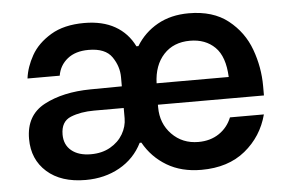

<svg xmlns="http://www.w3.org/2000/svg" viewBox="-44 -602 1009 671"><g transform="rotate(-5 460.5 -266.5)"><path d="M112 -270Q178 -305 275 -306L385 -307V-339Q385 -377 362 -410.5Q339 -444 280 -444Q234 -444 206 -421.5Q178 -399 172 -363H59Q64 -403 86.5 -443Q109 -483 155.5 -511Q202 -539 273 -539Q337 -539 381 -514Q425 -489 448 -442H455Q483 -488 530 -514.5Q577 -541 640 -541Q725 -541 778 -499Q831 -457 854 -394Q877 -331 877 -265V-232H505V-223Q505 -166 542 -128Q579 -90 635 -90Q677 -90 707.5 -110.5Q738 -131 752 -166H871Q851 -90 791 -41Q731 8 637 8Q567 8 516 -22.5Q465 -53 436 -105H430Q403 -51 350.5 -21.5Q298 8 231 8Q145 8 95.5 -36Q46 -80 46 -152Q46 -235 112 -270ZM760 -307Q757 -379 723.5 -412Q690 -445 636 -445Q578 -445 543.5 -407.5Q509 -370 507 -307ZM164 -157Q164 -121 189 -100.5Q214 -80 257 -80Q296 -80 325 -96.5Q354 -113 369.5 -139.5Q385 -166 385 -195V-231H281Q234 -231 199 -217Q164 -203 164 -157Z"/></g></svg>

Font: Lopes Sans SemiBold
Style: Regular
Weight: 600
Designer: Gabriel Lam, Diego Maldonado
Foundry: TypeRant, Foresti Design
Version: Version 4.000